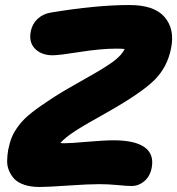

<svg xmlns="http://www.w3.org/2000/svg" viewBox="-20 -704 702 761"><path d="M137.2 37.1Q102.5 37.1 76.9 28.6Q51.3 20 37.6 5.9Q23.9 -8.3 15.9 -27.3Q7.8 -46.4 8.3 -66.9Q8.8 -87.4 12.2 -108.9Q18.1 -138.7 26.9 -160.2Q35.6 -181.6 54.7 -207Q73.7 -232.4 106 -257.8Q138.2 -283.2 188.5 -315.7Q238.8 -348.1 313 -389.2Q397.9 -436.5 430.7 -461.4Q463.4 -486.3 474.1 -509.8Q462.4 -511.2 439.9 -511.2Q379.4 -511.2 296.4 -498Q213.4 -484.9 189 -484.9Q144.5 -484.9 118.9 -510.7Q93.3 -536.6 102.1 -580.1Q107.9 -609.4 128.7 -628.9Q149.4 -648.4 179.2 -653.8Q359.9 -684.1 493.2 -684.1Q591.3 -684.1 632.3 -636.5Q673.3 -588.9 658.2 -513.2Q643.6 -438 592.5 -387.2Q541.5 -336.4 409.2 -261.2Q319.3 -211.4 278.6 -185.1Q237.8 -158.7 219.2 -137.2Q224.1 -136.2 234.9 -136.2Q259.8 -136.2 326.7 -142.1Q393.6 -147.9 430.2 -147.9Q515.1 -147.9 553.5 -120.1Q591.8 -92.3 581.1 -38.1Q574.7 -5.4 552.2 13.9Q529.8 33.2 501 33.2Q483.9 33.2 446 29.5Q408.2 25.9 374 25.9Q328.6 25.9 249.3 31.5Q169.9 37.1 137.2 37.1Z"/></svg>

Font: Shantell Sans Bouncy
Style: Italic
Weight: 800
Italic angle: -11.31°
Designer: Stephen Nixon, Anya Danilova, Shantell Martin
Foundry: Arrow Type
Version: Version 1.006;[9816181b4]